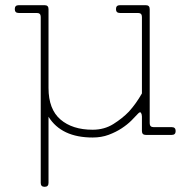

<svg xmlns="http://www.w3.org/2000/svg" viewBox="-20 -520 728 740"><path d="M527 -71Q527 -79 523.5 -85Q520 -91 511 -81Q502 -71 486.5 -55.5Q471 -40 449 -25.5Q427 -11 399 -0.5Q371 10 337 10Q217 10 167 -70V185Q167 200 152 200Q137 200 137 185V-455Q137 -470 122 -470H52Q37 -470 37 -485Q37 -500 52 -500H152Q167 -500 167 -485V-181Q167 -99 213 -59.5Q259 -20 337 -20Q382 -20 417 -42Q452 -64 477 -90Q505 -121 527 -160V-455Q527 -470 512 -470H442Q427 -470 427 -485Q427 -500 442 -500H542Q557 -500 557 -485V-45Q557 -30 572 -30H642Q657 -30 657 -15Q657 0 642 0H542Q527 0 527 -15Z"/></svg>

Font: Nixie One
Style: Regular
Weight: 400
Designer: Jovanny Lemonad
Foundry: Jovanny Lemonad
Version: Version 1.000 2011 initial release